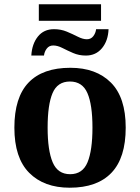

<svg xmlns="http://www.w3.org/2000/svg" viewBox="-20 -865 653 895"><path d="M161 -768V-845H451V-768ZM126 -606Q129 -660 156.5 -694.5Q184 -729 232 -729Q264 -729 291.5 -717.5Q319 -706 342.5 -694Q366 -682 385 -682Q404 -682 415 -696.5Q426 -711 428 -729H486Q484 -675 455.5 -640.5Q427 -606 380 -606Q348 -606 320.5 -618Q293 -630 270.5 -641.5Q248 -653 228 -653Q209 -653 198 -638.5Q187 -624 185 -606ZM305 10Q185 10 116 -59.5Q47 -129 47 -270Q47 -411 113 -480Q179 -549 308 -549Q428 -549 497 -480Q566 -411 566 -270Q566 -129 499.5 -59.5Q433 10 305 10ZM307 -53Q365 -53 388 -108.5Q411 -164 411 -270Q411 -377 387.5 -431Q364 -485 306 -485Q248 -485 225 -431Q202 -377 202 -270Q202 -164 225.5 -108.5Q249 -53 307 -53Z"/></svg>

Font: NotoSerif-Bold
Style: Regular
Weight: 700
Designer: Monotype Design Team
Foundry: Monotype Imaging Inc.
Version: Version 2.007; ttfautohint (v1.8) -l 8 -r 50 -G 200 -x 14 -D